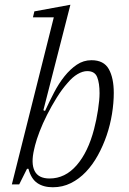

<svg xmlns="http://www.w3.org/2000/svg" viewBox="-20 -778 544 810"><path d="M203 12Q163 12 137 -6Q111 -24 100 -66H94L61 0H30L207 -705H119L125 -730L277 -758L163 -313L170 -310Q188 -349 208 -387.5Q228 -426 252 -456Q276 -486 304 -505Q332 -524 366 -524Q418 -524 439 -486.5Q460 -449 460 -386Q460 -344 452.5 -297.5Q445 -251 430 -207Q415 -163 393 -123Q371 -83 342.5 -53Q314 -23 279 -5.5Q244 12 203 12ZM189 -25Q255 -25 303.5 -81Q352 -137 377 -234Q387 -272 393.5 -314.5Q400 -357 400 -385Q400 -427 390 -452.5Q380 -478 348 -478Q329 -478 307.5 -465.5Q286 -453 265 -428Q241 -401 219 -365.5Q197 -330 178.5 -293.5Q160 -257 147 -223Q134 -189 128 -165L124 -148Q110 -89 126 -57Q142 -25 189 -25Z"/></svg>

Font: IBM Plex Serif Light
Style: Italic
Weight: 300
Italic angle: -14°
Designer: Mike Abbink, Paul van der Laan, Pieter van Rosmalen
Foundry: Bold Monday
Version: Version 3.001